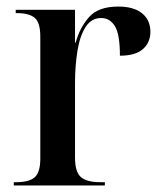

<svg xmlns="http://www.w3.org/2000/svg" viewBox="-20 -566 493 586"><path d="M22 0V-10H30Q69 -10 86 -25Q103 -40 103 -82V-454Q103 -497 86 -511.5Q69 -526 31 -526H28V-536H209V-436H211Q223 -481 251.5 -513.5Q280 -546 341 -546Q388 -546 413.5 -525.5Q439 -505 439 -469Q439 -436 416 -416Q393 -396 346 -396Q346 -462 330.5 -486.5Q315 -511 289 -511Q259 -511 241.5 -484Q224 -457 216.5 -411.5Q209 -366 209 -313V-85Q209 -41 227 -25.5Q245 -10 285 -10H300V0Z"/></svg>

Font: Noto Serif Display SemiCondensed Medium
Style: Regular
Weight: 500
Width: 4
Designer: Monotype Design Team
Foundry: Monotype Imaging Inc.
Version: Version 2.009